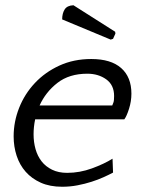

<svg xmlns="http://www.w3.org/2000/svg" viewBox="-20 -700 555 732"><path d="M328 -475Q403 -475 442 -440.5Q481 -406 481 -343Q481 -314 472 -285.5Q463 -257 454 -245H114Q108 -216 108 -188Q108 -158 115.5 -131.5Q123 -105 138.5 -85Q154 -65 178.5 -53Q203 -41 236 -41Q284 -41 330.5 -58Q377 -75 409 -95L411 -42Q396 -34 375 -24.5Q354 -15 329 -7Q304 1 275.5 6.5Q247 12 217 12Q170 12 135.5 -3.5Q101 -19 78 -45Q55 -71 43.5 -106Q32 -141 32 -180Q32 -236 53 -289Q74 -342 113 -383.5Q152 -425 206.5 -450Q261 -475 328 -475ZM313 -419Q244 -419 199 -384Q154 -349 131 -298H408Q410 -303 412.5 -309.5Q415 -316 415 -334Q415 -376 385 -397.5Q355 -419 313 -419ZM402 -549 217 -626Q217 -649 226.5 -664Q236 -679 260 -680L419 -579L420 -572L411 -552Z"/></svg>

Font: Quattrocento Sans
Style: Italic
Weight: 400
Designer: Pablo Impallari
Foundry: Pablo Impallari, Igino Marini, Brenda Gallo
Version: Version 2.000